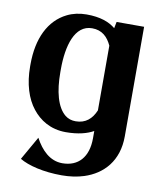

<svg xmlns="http://www.w3.org/2000/svg" viewBox="-84 -605 737 880"><g transform="rotate(10 285.0 -165.0)"><path d="M34 -258C34 -178 55 -111 91 -66C124 -24 175 10 247 10C305 10 347 -2 375 -18V16C375 104 330 153 256 153C198 153 157 111 128 57L66 166C106 190 177 208 263 208C300 208 335 203 366 193C453 165 517 96 517 -18V-528H389L383 -498C354 -522 312 -538 248 -538C215 -538 184 -531 158 -518C77 -478 34 -389 34 -268ZM175 -256V-270C175 -380 203 -480 284 -480C330 -480 357 -454 375 -415V-114C358 -73 329 -47 283 -47C264 -47 248 -52 234 -63C193 -96 175 -168 175 -256Z"/></g></svg>

Font: Aerodynamic
Style: Regular
Weight: 500
Designer: Google
Version: Version 2.000980; 2014